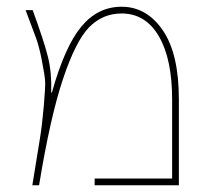

<svg xmlns="http://www.w3.org/2000/svg" viewBox="-20 -550 627 570"><path d="M132 -275H134Q172 -411 221 -470.5Q270 -530 341 -530Q415 -530 463 -460.5Q511 -391 511 -255V0H261V-20H491V-255Q491 -375 451.5 -442.5Q412 -510 341 -510Q285 -510 245 -469.5Q205 -429 167 -315.5Q129 -202 96 0H76Q92 -99 98.5 -138.5Q105 -178 110 -235Q115 -292 114 -309Q113 -326 104.5 -369.5Q96 -413 87 -437Q78 -461 56 -520H77Q111 -427 122.5 -380.5Q134 -334 132 -275Z"/></svg>

Font: M PLUS 1p Thin
Style: Regular
Weight: 250
Version: Version 1.062